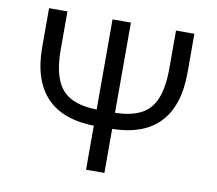

<svg xmlns="http://www.w3.org/2000/svg" viewBox="-80 -822 1033 915"><g transform="rotate(10 437.0 -364.0)"><path d="M699.7 -727.5H788.6V-540Q788.6 -458 768.3 -396.7Q748 -335.4 708 -294.4Q668 -253.4 608.2 -233.2Q548.3 -212.9 469.2 -212.9H404.3Q325.7 -212.9 266.1 -233.2Q206.5 -253.4 166.3 -294.4Q126 -335.4 105.7 -396.7Q85.4 -458 85.4 -540V-727.5H174.3V-545.4Q174.3 -453.6 197.3 -397.5Q220.2 -341.3 270.8 -316.2Q321.3 -291 403.8 -291H469.7Q553.2 -291 603.8 -316.2Q654.3 -341.3 677 -397.5Q699.7 -453.6 699.7 -545.4ZM392.6 -727.5H481.4V0H392.6Z"/></g></svg>

Font: Inter 17pt
Style: Regular
Weight: 400
Version: Version 4.001;git-66647c0bb